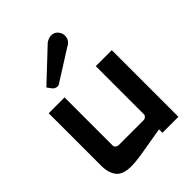

<svg xmlns="http://www.w3.org/2000/svg" viewBox="-219 -869 986 986"><g transform="rotate(-45 274.0 -375.5)"><path d="M180 -552Q176 -550 169 -550Q153 -550 142 -564L125 -587L293 -745Q313 -759 332 -759Q353 -759 367 -743.5Q381 -728 381 -708Q381 -673 346 -657ZM40 -485H155V-135Q155 -127 162.5 -121Q170 -115 179 -115H359Q368 -115 375 -121.5Q382 -128 382 -134V-485H498V-1H382V-26L217 2Q177 8 147 8Q87 8 63.5 -22Q40 -52 40 -104Z"/></g></svg>

Font: FifthLeg
Style: Bold
Weight: 700
Designer: Jakub Steiner
Version: Version 1.0